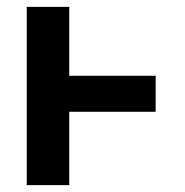

<svg xmlns="http://www.w3.org/2000/svg" viewBox="-20 -540 540 560"><path d="M58 0V-520H182V-319H434V-214H182V0Z"/></svg>

Font: Iosevka Curly Extrabold
Style: Regular
Weight: 800
Monospace: yes
Designer: Belleve Invis
Foundry: Belleve Invis
Version: Version 22.1.2; ttfautohint (v1.8.4)